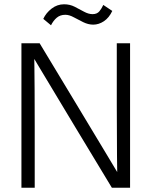

<svg xmlns="http://www.w3.org/2000/svg" viewBox="-20 -876 707 896"><path d="M80 0V-674H165L337 -389Q433 -230 480 -151.5Q527 -73 527 -73Q527 -73 526 -151.5Q525 -230 525 -388V-674H587V0H502L331 -283Q268 -388 225.5 -458.5Q183 -529 161.5 -565Q140 -601 140 -601Q140 -601 140.5 -565.5Q141 -530 141.5 -459.5Q142 -389 142 -285V0ZM462 -853 504 -825Q489 -793 465 -777Q441 -761 415 -761Q392 -761 368.5 -772.5Q345 -784 324 -795.5Q303 -807 285 -807Q261 -807 245 -793.5Q229 -780 218 -758L182 -788Q195 -816 221 -836Q247 -856 279 -856Q306 -856 328.5 -844.5Q351 -833 372 -821.5Q393 -810 412 -810Q433 -810 444 -823.5Q455 -837 462 -853Z"/></svg>

Font: Hind Variable Light
Style: Regular
Weight: 300
Designer: Manushi Parikh, Satya Rajpurohit
Foundry: Indian Type Foundry
Version: Version 3.000